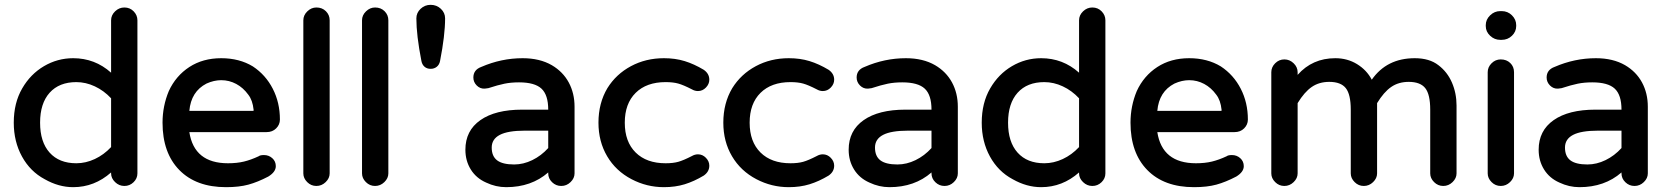

<svg xmlns="http://www.w3.org/2000/svg" viewBox="-20 -757 6905 795"><path d="M165 -15Q105 -47 71 -109Q37 -171 37 -249Q37 -331 72 -391Q106 -450 162 -483Q218 -516 283 -516Q373 -516 440 -456V-673Q440 -694 456.5 -710Q473 -726 495 -726Q518 -726 533.5 -710Q549 -694 549 -673V-39Q549 -18 533 -2.5Q517 13 495 13Q473 13 456.5 -3Q440 -19 440 -39V-43Q371 18 283 18Q223 18 165 -15ZM296 -81Q335 -81 372.5 -98.5Q410 -116 440 -148V-350Q410 -382 372.5 -399.5Q335 -417 296 -417Q225 -417 185.5 -373Q146 -329 146 -249Q146 -169 185.5 -125Q225 -81 296 -81Z M653 -249Q653 -318 679 -380Q708 -443 764 -479.5Q820 -516 896 -516Q971 -516 1027 -482Q1080 -447 1109.5 -389.5Q1139 -332 1139 -262Q1139 -241 1123.5 -225.5Q1108 -210 1084 -210H764Q784 -81 924 -81Q961 -81 990 -88Q1019 -95 1051 -110Q1057 -115 1073 -115Q1093 -115 1107.5 -102Q1122 -89 1122 -69Q1122 -45 1091 -26Q1047 -3 1008.5 7.5Q970 18 916 18Q792 18 722.5 -53Q653 -124 653 -249ZM1027 -298Q1029 -298 1030 -299Q1031 -300 1030 -303Q1026 -342 1008 -365Q987 -394 958 -409.5Q929 -425 896 -425Q866 -425 835 -411Q771 -378 764 -298Z M1236 -39V-673Q1236 -694 1252.5 -710Q1269 -726 1290 -726Q1314 -726 1329.5 -710.5Q1345 -695 1345 -673V-39Q1345 -19 1328.5 -3Q1312 13 1290 13Q1268 13 1252 -3Q1236 -19 1236 -39Z M1479 -39V-673Q1479 -694 1495.5 -710Q1512 -726 1533 -726Q1557 -726 1572.5 -710.5Q1588 -695 1588 -673V-39Q1588 -19 1571.5 -3Q1555 13 1533 13Q1511 13 1495 -3Q1479 -19 1479 -39Z M1725 -504Q1704 -611 1704 -681Q1704 -704 1721.5 -720.5Q1739 -737 1763 -737Q1788 -737 1805.5 -720.5Q1823 -704 1823 -681Q1823 -611 1802 -504Q1799 -489 1788.5 -480.5Q1778 -472 1763 -472Q1748 -472 1738 -480.5Q1728 -489 1725 -504Z M1993 -1Q1952 -19 1929.5 -55Q1907 -91 1907 -137Q1907 -216 1969 -259.5Q2031 -303 2142 -303H2250Q2250 -364 2222 -390Q2194 -416 2129 -416Q2096 -416 2069 -410.5Q2042 -405 2002 -392L1987 -390Q1968 -389 1954 -403Q1940 -417 1940 -436Q1940 -468 1973 -480Q2056 -516 2144 -516Q2215 -516 2265 -487Q2311 -460 2335 -415.5Q2359 -371 2359 -315V-39Q2359 -19 2342.5 -3Q2326 13 2304 13Q2282 13 2266 -2.5Q2250 -18 2250 -39V-43Q2180 18 2076 18Q2033 18 1993 -1ZM2109 -76Q2147 -76 2184 -94Q2221 -112 2250 -144V-216H2153Q2083 -216 2049.5 -198.5Q2016 -181 2016 -146Q2016 -110 2038.5 -93Q2061 -76 2109 -76Z M2595 -15Q2530 -49 2494 -110Q2458 -171 2458 -249Q2458 -330 2495 -392Q2531 -450 2592.5 -483Q2654 -516 2729 -516Q2776 -516 2815 -504Q2854 -492 2894 -468Q2917 -452 2917 -427Q2917 -409 2903 -394.5Q2889 -380 2870 -380Q2857 -380 2845 -387Q2810 -405 2788.5 -411Q2767 -417 2736 -417Q2657 -417 2612 -372.5Q2567 -328 2567 -249Q2567 -170 2612 -125.5Q2657 -81 2736 -81Q2767 -81 2788.5 -87Q2810 -93 2845 -111Q2857 -118 2870 -118Q2889 -118 2903 -103.5Q2917 -89 2917 -71Q2917 -46 2894 -30Q2854 -6 2815 6Q2776 18 2729 18Q2658 18 2595 -15Z M3112 -15Q3047 -49 3011 -110Q2975 -171 2975 -249Q2975 -330 3012 -392Q3048 -450 3109.5 -483Q3171 -516 3246 -516Q3293 -516 3332 -504Q3371 -492 3411 -468Q3434 -452 3434 -427Q3434 -409 3420 -394.5Q3406 -380 3387 -380Q3374 -380 3362 -387Q3327 -405 3305.5 -411Q3284 -417 3253 -417Q3174 -417 3129 -372.5Q3084 -328 3084 -249Q3084 -170 3129 -125.5Q3174 -81 3253 -81Q3284 -81 3305.5 -87Q3327 -93 3362 -111Q3374 -118 3387 -118Q3406 -118 3420 -103.5Q3434 -89 3434 -71Q3434 -46 3411 -30Q3371 -6 3332 6Q3293 18 3246 18Q3175 18 3112 -15Z M3580 -1Q3539 -19 3516.5 -55Q3494 -91 3494 -137Q3494 -216 3556 -259.5Q3618 -303 3729 -303H3837Q3837 -364 3809 -390Q3781 -416 3716 -416Q3683 -416 3656 -410.5Q3629 -405 3589 -392L3574 -390Q3555 -389 3541 -403Q3527 -417 3527 -436Q3527 -468 3560 -480Q3643 -516 3731 -516Q3802 -516 3852 -487Q3898 -460 3922 -415.5Q3946 -371 3946 -315V-39Q3946 -19 3929.5 -3Q3913 13 3891 13Q3869 13 3853 -2.5Q3837 -18 3837 -39V-43Q3767 18 3663 18Q3620 18 3580 -1ZM3696 -76Q3734 -76 3771 -94Q3808 -112 3837 -144V-216H3740Q3670 -216 3636.5 -198.5Q3603 -181 3603 -146Q3603 -110 3625.5 -93Q3648 -76 3696 -76Z M4173 -15Q4113 -47 4079 -109Q4045 -171 4045 -249Q4045 -331 4080 -391Q4114 -450 4170 -483Q4226 -516 4291 -516Q4381 -516 4448 -456V-673Q4448 -694 4464.5 -710Q4481 -726 4503 -726Q4526 -726 4541.5 -710Q4557 -694 4557 -673V-39Q4557 -18 4541 -2.5Q4525 13 4503 13Q4481 13 4464.5 -3Q4448 -19 4448 -39V-43Q4379 18 4291 18Q4231 18 4173 -15ZM4304 -81Q4343 -81 4380.5 -98.5Q4418 -116 4448 -148V-350Q4418 -382 4380.5 -399.5Q4343 -417 4304 -417Q4233 -417 4193.5 -373Q4154 -329 4154 -249Q4154 -169 4193.5 -125Q4233 -81 4304 -81Z M4661 -249Q4661 -318 4687 -380Q4716 -443 4772 -479.5Q4828 -516 4904 -516Q4979 -516 5035 -482Q5088 -447 5117.5 -389.5Q5147 -332 5147 -262Q5147 -241 5131.5 -225.5Q5116 -210 5092 -210H4772Q4792 -81 4932 -81Q4969 -81 4998 -88Q5027 -95 5059 -110Q5065 -115 5081 -115Q5101 -115 5115.5 -102Q5130 -89 5130 -69Q5130 -45 5099 -26Q5055 -3 5016.5 7.5Q4978 18 4924 18Q4800 18 4730.5 -53Q4661 -124 4661 -249ZM5035 -298Q5037 -298 5038 -299Q5039 -300 5038 -303Q5034 -342 5016 -365Q4995 -394 4966 -409.5Q4937 -425 4904 -425Q4874 -425 4843 -411Q4779 -378 4772 -298Z M6011 -320V-39Q6011 -19 5994.5 -3Q5978 13 5956 13Q5934 13 5918 -3Q5902 -19 5902 -39V-303Q5902 -366 5881.5 -392Q5861 -418 5813 -418Q5771 -418 5740.5 -397Q5710 -376 5682 -330V-39Q5682 -19 5665.5 -3Q5649 13 5627 13Q5605 13 5589 -3Q5573 -19 5573 -39V-303Q5573 -366 5552.5 -392Q5532 -418 5484 -418Q5442 -418 5411.5 -397Q5381 -376 5353 -330V-39Q5353 -19 5336.5 -3Q5320 13 5298 13Q5276 13 5260 -3Q5244 -19 5244 -39V-458Q5244 -479 5260 -495Q5276 -511 5298 -511Q5320 -511 5336.5 -495Q5353 -479 5353 -458V-447Q5414 -516 5509 -516Q5559 -516 5599 -491.5Q5639 -467 5660 -427Q5722 -516 5838 -516Q5899 -516 5936 -487Q5973 -459 5992 -415Q6011 -371 6011 -320Z M6132 -649V-653Q6132 -676 6150 -693.5Q6168 -711 6192 -711H6198Q6223 -711 6240.5 -693.5Q6258 -676 6258 -653V-649Q6258 -626 6240.5 -609Q6223 -592 6198 -592H6192Q6168 -592 6150 -609Q6132 -626 6132 -649ZM6140 -458Q6140 -479 6156 -495Q6172 -511 6194 -511Q6218 -511 6233.5 -496Q6249 -481 6249 -458V-39Q6249 -19 6232.5 -3Q6216 13 6194 13Q6172 13 6156 -3Q6140 -19 6140 -39Z M6437 -1Q6396 -19 6373.5 -55Q6351 -91 6351 -137Q6351 -216 6413 -259.5Q6475 -303 6586 -303H6694Q6694 -364 6666 -390Q6638 -416 6573 -416Q6540 -416 6513 -410.5Q6486 -405 6446 -392L6431 -390Q6412 -389 6398 -403Q6384 -417 6384 -436Q6384 -468 6417 -480Q6500 -516 6588 -516Q6659 -516 6709 -487Q6755 -460 6779 -415.5Q6803 -371 6803 -315V-39Q6803 -19 6786.5 -3Q6770 13 6748 13Q6726 13 6710 -2.5Q6694 -18 6694 -39V-43Q6624 18 6520 18Q6477 18 6437 -1ZM6553 -76Q6591 -76 6628 -94Q6665 -112 6694 -144V-216H6597Q6527 -216 6493.5 -198.5Q6460 -181 6460 -146Q6460 -110 6482.5 -93Q6505 -76 6553 -76Z"/></svg>

Font: 寒蝉全圆体 Bold
Style: Regular
Weight: 700
Designer: Warren2060
      Designed by Motoya company      

      [Varela Round]
      Joe Prince(Latin component); Avraham Cornf
Foundry: ChillType
Version: Version 3.200